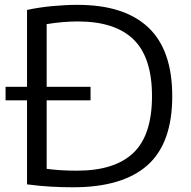

<svg xmlns="http://www.w3.org/2000/svg" viewBox="-20 -767 788 792"><path d="M282 5.5Q236 5.5 190.5 3Q145 0.5 91.5 -6.5V-726Q140 -736.5 195.2 -741.8Q250.5 -747 300 -747Q492.5 -747 591.5 -654Q690.5 -561 690.5 -370Q690.5 -176 588 -85.2Q485.5 5.5 282 5.5ZM298 -63Q453 -63 530 -136.2Q607 -209.5 607 -370.5Q607 -530 530.8 -604.2Q454.5 -678.5 301.5 -678.5Q271 -678.5 238.5 -675.8Q206 -673 172.5 -667.5V-70.5Q200 -67 229.8 -65Q259.5 -63 298 -63ZM3 -353V-409H353.5V-353Z"/></svg>

Font: Encode Sans Semi Expanded
Style: Regular
Weight: 400
Width: 6
Designer: Multiple Designers
Foundry: Impallari Type
Version: Version 3.000; ttfautohint (v1.8.3) -l 8 -r 50 -G 200 -x 14 